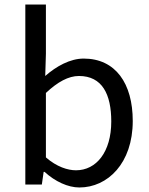

<svg xmlns="http://www.w3.org/2000/svg" viewBox="-20 -816 658 849"><path d="M331 13C456 13 567 -94 567 -281C567 -447 491 -557 350 -557C290 -557 229 -523 180 -480L183 -578V-796H92V0H165L173 -56H177C224 -13 281 13 331 13ZM316 -63C280 -63 231 -78 183 -120V-405C235 -454 283 -480 329 -480C432 -480 472 -399 472 -279C472 -144 406 -63 316 -63Z"/></svg>

Font: Noto Sans JP
Style: Regular
Weight: 400
Designer: Ryoko NISHIZUKA  (kana, bopomofo & ideographs); Paul D. Hunt (Latin, Greek & Cyrillic); Sandoll Communications , Soo-you
Foundry: Adobe
Version: Version 2.002;hotconv 1.0.116;makeotfexe 2.5.65601